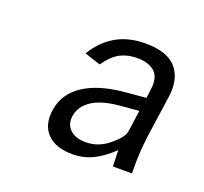

<svg xmlns="http://www.w3.org/2000/svg" viewBox="-71 -813 529 498"><g transform="rotate(20 193.0 -563.5)"><path d="M172.5 -396Q125.5 -396 102.5 -420Q79.5 -444 85.5 -486Q92.5 -533 134.2 -560.5Q176 -588 247.5 -594L303.5 -599L306.5 -623Q311.5 -657.5 294.5 -672.8Q277.5 -688 245.5 -688Q220.5 -688 200 -677.8Q179.5 -667.5 159.5 -639L115.5 -653.5Q137.5 -690.5 171.8 -710.8Q206 -731 254.5 -731Q314.5 -730.5 339.2 -701.5Q364 -672.5 357 -622Q351 -582 347.2 -554Q343.5 -526 340.5 -506.5Q339.5 -498 338.2 -486.5Q337 -475 336.2 -462.8Q335.5 -450.5 335 -439.5V-402H282.5L281 -446.5Q253.5 -420.5 228 -408.2Q202.5 -396 172.5 -396ZM194.5 -437Q231 -437 261 -463.5Q273.5 -474 281.2 -484.2Q289 -494.5 290 -506.5L297.5 -561L252.5 -557Q199.5 -553.5 171.2 -535.5Q143 -517.5 139 -488.5Q136 -465 151.2 -451Q166.5 -437 194.5 -437Z"/></g></svg>

Font: Public Sans Thin Light
Style: Italic
Weight: 300
Italic angle: -8°
Version: Version 2.001